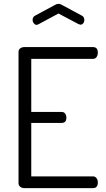

<svg xmlns="http://www.w3.org/2000/svg" viewBox="-20 -975 548 995"><path d="M76 -26V-706Q76 -718 85 -724.5Q94 -731 106 -731H462Q487 -731 487 -702Q487 -689 480.5 -679.5Q474 -670 462 -670H142V-395H299Q311 -395 317.5 -386.5Q324 -378 324 -365Q324 -338 299 -338H142V-61H462Q473 -61 480 -52Q487 -43 487 -30Q487 0 462 0H106Q94 0 85 -7Q76 -14 76 -26ZM149 -872Q149 -887 162 -894L266 -950Q274 -955 283 -955Q292 -955 300 -950L404 -894Q417 -888 417 -871Q417 -861 411 -854Q405 -847 397 -847Q396 -847 387 -850L283 -905L179 -849L170 -846Q162 -846 155.5 -854Q149 -862 149 -872Z"/></svg>

Font: Terminal Dosis
Style: Regular
Weight: 400
Designer: Edgar Tolentino, Pablo Impallari, Igino Marini
Foundry: Edgar Tolentino, Pablo Impallari, Igino Marini
Version: Version 1.007